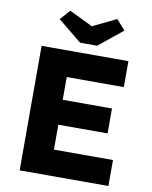

<svg xmlns="http://www.w3.org/2000/svg" viewBox="-98 -991 841 1063"><g transform="rotate(10 322.5 -459.5)"><path d="M87 0V-700H575V-554H254V-426H531V-286H254V-146H586V0ZM294 -754 160 -863 210 -919 342 -855 474 -919 524 -863 390 -754Z"/></g></svg>

Font: Readex Pro
Style: Bold
Weight: 700
Designer: Bonnie Shaver-Troup, Thomas Jockin
Foundry: Lexend
Version: Version 1.203; ttfautohint (v1.8.3)